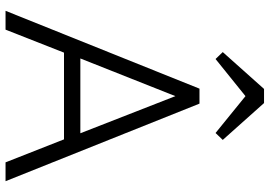

<svg xmlns="http://www.w3.org/2000/svg" viewBox="-160 -813 973 693"><g transform="rotate(90 326.5 -466.5)"><path d="M19 0 300 -700H354L634 0H566L483 -211H170L87 0ZM191 -270H461L327 -613ZM301 -933H352L485 -784L460 -758L327 -866L193 -758L168 -784Z"/></g></svg>

Font: Zen Kaku Gothic Antique
Style: Regular
Weight: 400
Designer: Yoshimichi Ohira
Foundry: Positype
Version: Version 1.001